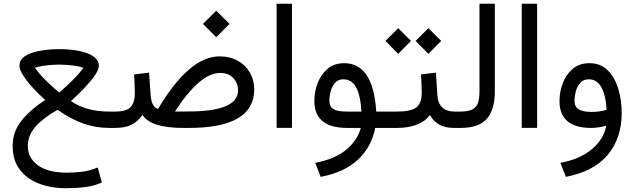

<svg xmlns="http://www.w3.org/2000/svg" viewBox="-20 -687 3406 1031"><path d="M222.7 -149.9Q187.5 -181.6 156 -216.1Q124.5 -250.5 104.5 -281.5Q84.5 -312.5 84.5 -334Q84.5 -367.7 116.9 -387.2Q149.4 -406.7 199 -415Q248.5 -423.3 299.3 -423.3Q335 -423.3 372.1 -418.7Q409.2 -414.1 440.7 -403.8Q472.2 -393.6 491.5 -376.2Q510.7 -358.9 510.7 -334Q510.7 -313 488.3 -280.8Q465.8 -248.5 431.4 -212.6Q397 -176.8 360.8 -144Q405.3 -114.3 456.1 -101.1Q506.8 -87.9 565.9 -87.9H595.2V0H565.9Q495.1 0 428.2 -23.4Q361.3 -46.9 289.1 -97.2Q214.8 -55.7 172.1 -8.5Q129.4 38.6 129.4 96.7Q129.4 161.6 184.1 200.9Q238.8 240.2 338.9 240.2Q379.4 240.2 421.1 235.1Q462.9 230 504.9 212.4L526.9 293Q486.8 311 438.2 317.4Q389.6 323.7 336.4 323.7Q252.9 323.7 187.7 298.3Q122.6 272.9 85.2 222.4Q47.9 171.9 47.9 96.7Q47.9 19 96.9 -41Q146 -101.1 222.7 -149.9ZM297.9 -340.3Q283.2 -340.3 259.5 -338.6Q235.8 -336.9 210.7 -333.3Q185.5 -329.6 167 -322.8Q194.3 -286.6 224.6 -256.6Q254.9 -226.6 276.4 -208.5Q297.9 -190.4 297.9 -190.4Q297.9 -190.4 318.8 -208.5Q339.8 -226.6 370.4 -256.6Q400.9 -286.6 428.7 -322.8Q410.2 -329.6 385.3 -333.3Q360.4 -336.9 336.7 -338.6Q313 -340.3 297.9 -340.3Z M1069.8 -558.6 1141.1 -629.4 1212.4 -558.6 1141.1 -487.3ZM828.6 -102.1Q996.1 -384.3 1159.2 -384.3Q1214.4 -384.3 1256.1 -361.1Q1297.9 -337.9 1321.5 -297.6Q1345.2 -257.3 1345.2 -206.1Q1344.2 0 993.7 0H968.8Q877 0 822.5 -17.1Q768.1 -34.2 745.6 -69.8Q719.2 -34.2 686 -17.1Q652.8 0 595.2 0H575.7L576.2 -87.9H595.2Q660.2 -87.9 682.1 -112.5Q704.1 -137.2 704.1 -189.5Q704.1 -211.4 702.6 -238Q701.2 -264.6 700.2 -287.1L780.3 -296.9L789.1 -176.3Q793.9 -111.3 828.6 -102.1ZM991.7 -88.4Q1258.3 -88.4 1258.3 -201.7Q1258.3 -241.7 1231.9 -268.6Q1205.6 -295.4 1163.1 -295.4Q1106.9 -295.4 1045.9 -242.4Q984.9 -189.5 919.4 -87.9Z M1465.3 -667H1547.9V-0.5H1465.3Z M1828.6 -347.7Q1905.3 -347.7 1948.5 -283.9Q1991.7 -220.2 2000.5 -87.9H2057.6V0H1994.6Q1976.1 100.1 1903.3 169.2Q1830.6 238.3 1702.1 262.7L1672.9 187.5Q1778.3 167.5 1838.9 117.2Q1899.4 66.9 1917.5 0H1845.7Q1668 0 1668 -144.5Q1668 -192.9 1685.3 -239.5Q1702.6 -286.1 1738.3 -316.9Q1773.9 -347.7 1828.6 -347.7ZM1920.9 -87.9Q1915.5 -177.2 1891.6 -219.2Q1867.7 -261.2 1824.2 -261.2Q1794.9 -261.2 1778.3 -241.2Q1761.7 -221.2 1755.1 -194.6Q1748.5 -168 1748.5 -147Q1748.5 -115.2 1770 -101.6Q1791.5 -87.9 1840.8 -87.9Z M2432.1 0H2420.4Q2369.6 0 2338.4 -17.8Q2307.1 -35.6 2288.6 -69.8Q2263.7 -35.2 2218 -17.6Q2172.4 0 2110.8 0H2038.1V-87.9H2111.8Q2184.6 -87.9 2214.4 -109.1Q2244.1 -130.4 2244.6 -189Q2244.6 -212.9 2243.4 -238.8Q2242.2 -264.6 2240.7 -287.6L2320.8 -296.9L2328.6 -176.3Q2334.5 -87.9 2421.4 -87.9H2432.1ZM2211.9 -467.3 2280.3 -535.6 2349.1 -467.3 2280.3 -397.9ZM2049.8 -467.3 2118.2 -535.6 2187 -467.3 2118.2 -397.9Z M2412.6 0V-87.9H2452.1Q2496.1 -87.9 2518.1 -100.1Q2540 -112.3 2547.4 -136.5Q2554.7 -160.6 2554.7 -196.8V-667H2637.2V-197.3Q2637.2 -100.1 2595 -50Q2552.7 0 2451.7 0Z M2781.7 -667H2864.3V-0.5H2781.7Z M3235.4 -12.2Q3218.8 -6.8 3195.1 -3.4Q3171.4 0 3155.3 0Q2984.4 0 2984.4 -144.5Q2984.4 -192.9 3001.7 -239.5Q3019 -286.1 3054.9 -316.9Q3090.8 -347.7 3145.5 -347.7Q3205.1 -347.7 3243.4 -309.3Q3281.7 -271 3300 -210Q3318.4 -148.9 3318.4 -81.1Q3318.4 55.2 3243.4 144.5Q3168.5 233.9 3018.6 262.7L2989.3 187.5Q3095.7 167.5 3159.7 113Q3223.6 58.6 3235.4 -12.2ZM3237.3 -97.2Q3227.1 -261.2 3141.6 -261.2Q3111.8 -261.2 3095 -241.2Q3078.1 -221.2 3071.5 -194.6Q3064.9 -168 3064.9 -147Q3064.9 -113.3 3087.6 -99.6Q3110.4 -85.9 3157.7 -85.9Q3176.8 -85.9 3197.3 -88.6Q3217.8 -91.3 3237.3 -97.2Z"/></svg>

Font: Vazir FD-WOL-UI
Style: Regular-FD-WOL-UI
Weight: 400
Designer: Saber Rastikerdar
Foundry: Saber Rastikerdar
Version: Version 30.1.0